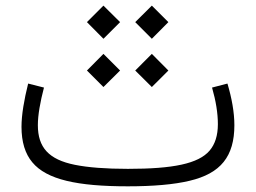

<svg xmlns="http://www.w3.org/2000/svg" viewBox="-20 -656 900 676"><path d="M514.6 -519.5 572.8 -578.1 514.6 -636.2 456.1 -578.1ZM344.2 -519.5 402.8 -578.1 344.2 -636.2 286.1 -578.1ZM344.2 -349.6 402.8 -407.7 344.2 -466.3 286.1 -407.7ZM514.6 -349.6 572.8 -407.7 514.6 -466.3 456.1 -407.7ZM726.6 -347.7C740.2 -300.3 747.1 -257.3 747.1 -218.8C747.1 -179.2 737.3 -148.4 717.8 -125.5C678.2 -79.6 589.8 -61.5 430.2 -61.5C352.1 -61.5 290 -66.4 243.7 -75.7C151.4 -94.2 113.3 -137.2 113.3 -215.3C113.3 -251 121.6 -297.4 134.8 -347.7L79.1 -361.8C64.9 -304.7 55.7 -252 55.7 -209.5C55.7 -156.2 68.4 -114.7 93.8 -84.5C144.5 -23.4 252.4 0 430.2 0C520 0 592.3 -6.3 647.5 -19.5C757.3 -45.4 805.2 -105.5 805.2 -215.3C805.2 -260.7 795.9 -311 780.8 -361.8Z"/></svg>

Font: Estedad Light
Style: Regular
Weight: 300
Designer: Amin Abedi
Version: Version 7.3